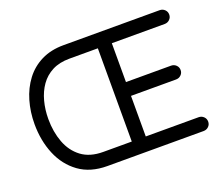

<svg xmlns="http://www.w3.org/2000/svg" viewBox="-116 -873 1214 1045"><g transform="rotate(-20 491.5 -350.0)"><path d="M897 -80Q914 -80 926 -68.5Q938 -57 938 -40Q938 -23 926 -11.5Q914 0 897 0H340Q242 0 176.5 -47.5Q111 -95 78 -174.5Q45 -254 45 -350Q45 -420 63.5 -483.5Q82 -547 119 -596Q156 -645 211.5 -672.5Q267 -700 340 -700H897Q914 -700 926 -688.5Q938 -677 938 -660Q938 -643 926 -631.5Q914 -620 897 -620H583L591 -633V-382L582 -395H852Q869 -395 881 -383.5Q893 -372 893 -355Q893 -338 881 -326.5Q869 -315 852 -315H582L591 -328V-72L585 -80ZM521 -80 510 -67V-632L519 -620H345Q287 -620 245.5 -598.5Q204 -577 177.5 -539.5Q151 -502 138 -453Q125 -404 125 -350Q125 -276 148 -214.5Q171 -153 219.5 -116.5Q268 -80 345 -80Z"/></g></svg>

Font: Quicksand Light Medium
Style: Regular
Weight: 500
Version: Version 3.006